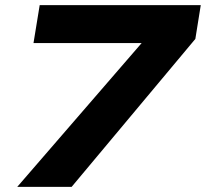

<svg xmlns="http://www.w3.org/2000/svg" viewBox="-20 -725 799 745"><path d="M47 0 579 -615 583 -558H110L134 -705H759L738 -574L258 0Z"/></svg>

Font: Nunito Sans 7pt Expanded ExtraBold
Style: Italic
Weight: 800
Width: 7
Italic angle: -9°
Designer: Vernon Adams
Foundry: Vernon Adams
Version: Version 3.101;gftools[0.9.27]